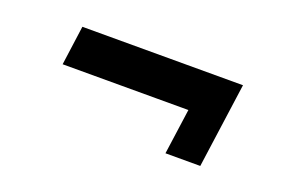

<svg xmlns="http://www.w3.org/2000/svg" viewBox="-43 -442 585 398"><g transform="rotate(20 250.0 -242.5)"><path d="M85.9 -336H440.2L414.2 -148.5H337.4L355 -274.9L375 -249H74Z"/></g></svg>

Font: Karla
Style: Italic
Weight: 400
Italic angle: -8°
Designer: Jonathan Pinhorn
Version: Version 2.004;gftools[0.9.33]